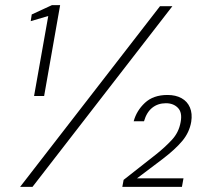

<svg xmlns="http://www.w3.org/2000/svg" viewBox="-20 -724 810 744"><path d="M112 -352 167 -662 99 -642 103 -668 181 -704H213L151 -352ZM58 0 600 -700H648L106 0ZM454 0 459 -27 585 -126Q619 -153 646 -182Q673 -211 680 -251Q687 -288 669.5 -306Q652 -324 623 -324Q592 -324 570 -306.5Q548 -289 538 -254H498Q509 -295 541.5 -325.5Q574 -356 629 -356Q661 -356 683.5 -343.5Q706 -331 716 -307.5Q726 -284 721 -252Q714 -211 686.5 -178Q659 -145 609 -107L511 -33H691L685 0Z"/></svg>

Font: DM Sans 36pt ExtraLight
Style: Italic
Weight: 250
Italic angle: -10°
Designer: Colophon Foundry, Jonny Pinhorn
Foundry: Colophon Foundry
Version: Version 4.004;gftools[0.9.30]